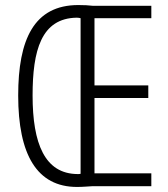

<svg xmlns="http://www.w3.org/2000/svg" viewBox="-20 -788 665 760"><path d="M290 -768C114 -768 52 -631 52 -410C52 -176 126 -48 285 -48C308 -48 327 -50 346 -51H579V-102H354V-400H567V-450H354V-716H579V-765H348C330 -767 315 -768 290 -768ZM284 -718C290 -718 295 -717 299 -716V-100C295 -99 292 -99 287 -99C157 -100 109 -220 109 -410C109 -588 143 -716 284 -718Z"/></svg>

Font: Noto Sans Tamil UI ExtraCondensed Light
Style: Regular
Weight: 300
Width: 2
Designer: Jelle Bosma - Monotype Design Team
Foundry: Monotype Imaging Inc.
Version: Version 2.004